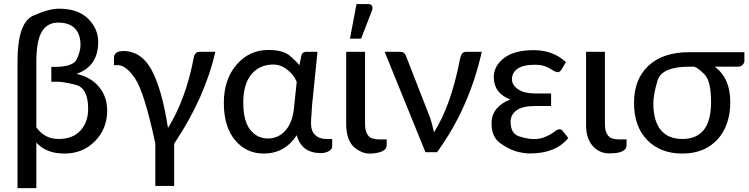

<svg xmlns="http://www.w3.org/2000/svg" viewBox="-20 -769 3783 970"><path d="M163.6 -126Q205.1 -66.9 275.4 -66.9Q348.1 -66.9 386.7 -109.6Q425.3 -152.3 425.3 -218.3Q425.3 -324.2 363.5 -340.1Q301.8 -356 270.5 -356H239.3V-431.2H258.8Q350.6 -431.2 368.7 -471.2Q386.7 -511.2 386.7 -541Q386.7 -597.2 357.9 -626Q329.1 -654.8 273.9 -654.8Q218.8 -654.8 191.2 -608.9Q163.6 -563 163.6 -454.1ZM163.6 181.6H68.4V-457Q68.4 -654.3 147.5 -689.7Q226.6 -725.1 278.3 -725.1Q374.5 -725.1 425.3 -674.3Q476.1 -623.5 476.1 -558.1Q476.1 -433.6 366.7 -396Q439.5 -379.4 480.5 -329.8Q521.5 -280.3 521.5 -209.5Q521.5 -119.1 460.2 -56.2Q398.9 6.8 305.7 6.8Q212.9 6.8 163.6 -48.8Z M859.9 170.4H764.6V-44.4Q709.5 -302.2 663.3 -371.1Q617.2 -439.9 575.2 -439.9H555.7V-475.6Q555.7 -511.2 603.5 -511.2Q693.8 -511.2 746.1 -415Q798.3 -318.8 828.6 -122.6Q917.5 -264.2 958.5 -475.6Q963.4 -507.3 987.8 -507.3H1067.9Q1015.1 -274.9 859.9 -43Z M1334 -69.3Q1385.7 -69.3 1422.1 -109.6Q1458.5 -149.9 1465.8 -229L1479 -355.5Q1464.4 -391.6 1431.2 -417.2Q1397.9 -442.9 1361.3 -442.9Q1291 -442.9 1250 -393.3Q1209 -343.8 1209 -251Q1209 -158.2 1243.9 -113.8Q1278.8 -69.3 1334 -69.3ZM1600.6 4.4Q1503.9 4.4 1479 -85.9Q1418.9 6.8 1312 6.8Q1224.1 6.8 1167.5 -61Q1110.8 -128.9 1110.8 -248.5Q1110.8 -367.7 1175 -442.1Q1239.3 -516.6 1335.9 -516.6Q1410.6 -516.6 1445.8 -486.1Q1481 -455.6 1492.7 -439L1502.4 -488.3Q1507.3 -507.3 1527.3 -507.3H1584L1556.6 -237.8Q1555.7 -213.4 1553.5 -189.7Q1551.3 -166 1551.3 -145.5Q1551.3 -106.4 1572.5 -86.7Q1593.8 -66.9 1627.9 -66.9H1658.2V-28.3Q1658.2 -15.6 1641.6 -5.6Q1625 4.4 1600.6 4.4Z M1729 -507.3H1824.2V-140.6Q1824.2 -103.5 1839.8 -84.5Q1855.5 -65.4 1891.6 -64.9H1933.6V-35.6Q1933.6 -6.8 1886.7 2.9Q1839.8 12.7 1808.1 -1Q1776.9 -14.6 1761.2 -33.2Q1730.5 -69.3 1729 -135.7ZM1839.8 -748.5Q1854 -748.5 1859.4 -739.3Q1864.7 -730 1858.9 -714.8L1804.2 -573.7H1748L1781.2 -748.5Z M2001 -507.3Q2023.4 -507.3 2030.3 -488.3L2153.8 -171.9Q2163.1 -143.1 2172.4 -100.6Q2257.3 -233.4 2302.2 -461.9Q2308.6 -494.1 2316.7 -500.7Q2324.7 -507.3 2334.5 -507.3H2414.1Q2350.1 -222.7 2188 0H2129.4L1923.3 -507.3Z M2851.1 -71.8Q2787.1 6.3 2658.2 6.3Q2625 6.3 2588.1 -4.2Q2551.3 -14.6 2507.3 -45.7Q2463.4 -76.7 2463.4 -145.5Q2463.4 -189 2488.8 -219.5Q2514.2 -250 2558.1 -266.1Q2474.6 -298.8 2474.6 -378.9Q2474.6 -436 2526.4 -475.8Q2578.1 -515.6 2676.3 -515.6Q2774.9 -515.6 2838.9 -455.1L2817.4 -418.5Q2808.1 -404.3 2798.6 -404.3Q2789.1 -404.3 2780 -410.2Q2771 -416 2746.1 -429Q2721.2 -441.9 2683.6 -441.9Q2621.6 -441.9 2594 -421.4Q2566.4 -400.9 2566.4 -369.6Q2566.4 -338.4 2597.9 -317.6Q2629.4 -296.9 2682.6 -296.9H2764.2V-233.4H2682.6Q2620.1 -233.4 2589.8 -211.7Q2559.6 -189.9 2559.6 -153.8Q2559.6 -93.8 2602.8 -80.1Q2646 -66.4 2675.3 -66.4Q2704.6 -66.4 2726.1 -74.2Q2747.6 -82 2762.2 -91.1Q2776.9 -100.1 2786.6 -107.9Q2796.4 -115.7 2807.1 -115.7Q2817.9 -115.7 2823.7 -106.4Z M3145.5 -35.6Q3145.5 5.9 3059.1 5.9Q3006.3 5.9 2973.6 -32.5Q2940.9 -70.8 2940.9 -135.7V-507.3H3036.1V-140.6Q3036.1 -103.5 3051.8 -84.2Q3067.4 -64.9 3103.5 -64.9H3145.5Z M3427.2 -66.9Q3572.3 -66.9 3572.3 -252.4Q3572.3 -358.4 3540.8 -391.4Q3509.3 -424.3 3487.8 -432.1H3462.4Q3322.8 -432.1 3301.8 -361.8Q3280.8 -291.5 3280.8 -246.6Q3280.8 -158.2 3318.1 -112.5Q3355.5 -66.9 3427.2 -66.9ZM3591.3 -432.1Q3669.4 -373.5 3669.4 -253.9Q3669.4 -134.3 3604 -63.7Q3538.6 6.8 3427.2 6.8Q3316.4 6.8 3249.8 -61.5Q3183.1 -129.9 3183.1 -249.3Q3183.1 -368.7 3256.1 -437Q3329.1 -505.4 3462.9 -505.4H3740.7V-460.4Q3740.7 -451.7 3732.2 -441.9Q3723.6 -432.1 3709 -432.1Z"/></svg>

Font: Lato-Medium
Style: Regular
Weight: 500
Designer: Lukasz Dziedzic
Foundry: tyPoland Lukasz Dziedzic
Version: Version 2.006; 2014-01-15